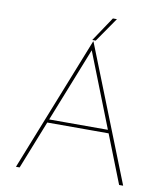

<svg xmlns="http://www.w3.org/2000/svg" viewBox="-94 -952 896 1030"><g transform="rotate(10 354.5 -437.0)"><path d="M63 0 354 -734H356L647 0H625L349 -701L362 -704L83 0ZM184 -281H527L529 -263H182ZM459 -874 367 -741H348L437 -874Z"/></g></svg>

Font: Josefin Sans Thin Thin
Style: Regular
Weight: 250
Version: Version 2.001